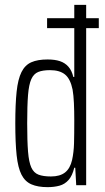

<svg xmlns="http://www.w3.org/2000/svg" viewBox="-20 -763 433 791"><path d="M174 -647V-688H387V-647ZM176 8Q136 8 109.5 -3.5Q83 -15 68.5 -43.5Q54 -72 48.5 -123.5Q43 -175 43 -255Q43 -334 48.5 -385.5Q54 -437 68.5 -466Q83 -495 109 -506.5Q135 -518 176 -518Q206 -518 227 -511Q248 -504 262 -488Q276 -472 282 -446H286V-743H335V0H294L290 -72H286Q278 -39 262.5 -21.5Q247 -4 225 2Q203 8 176 8ZM190 -36Q227 -36 248 -52.5Q269 -69 277 -104Q284 -136 285 -172.5Q286 -209 286 -267Q286 -307 284.5 -339Q283 -371 279 -394Q270 -438 248 -456Q226 -474 186 -474Q156 -474 137.5 -466.5Q119 -459 109 -437Q99 -415 95.5 -371.5Q92 -328 92 -255Q92 -182 95.5 -138.5Q99 -95 109 -73Q119 -51 138.5 -43.5Q158 -36 190 -36Z"/></svg>

Font: Saira ExtraCondensed Light
Style: Regular
Weight: 300
Width: 2
Designer: Hector Gatti with collaboration of the Omnibus-Type team
Foundry: Omnibus-Type
Version: Version 1.101